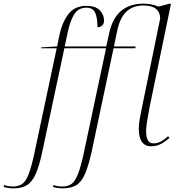

<svg xmlns="http://www.w3.org/2000/svg" viewBox="-155 -790 966 1050"><path d="M-80 240Q-111 240 -135 232L-132 222Q-110 230 -83 230Q-53 230 -33 215.5Q-13 201 2 161.5Q17 122 33 48L155 -526H70L71 -531L157 -536L169 -593Q185 -670 220 -714Q255 -758 317 -758Q367 -758 390.5 -734Q414 -710 414 -677Q414 -661 404 -651Q394 -641 378 -641Q378 -693 365.5 -720.5Q353 -748 317 -748Q274 -748 251 -712Q228 -676 214 -607L199 -536H426L442 -608Q460 -691 507.5 -730.5Q555 -770 629 -770Q672 -770 713 -754L772 -770L780 -769L663 -204Q660 -186 655.5 -162Q651 -138 647.5 -114Q644 -90 644 -74Q644 -40 653.5 -23Q663 -6 685 -6Q707 -6 726.5 -17Q746 -28 764 -45L772 -36Q751 -17 726.5 -3.5Q702 10 672 10Q604 10 604 -86Q604 -111 610 -144Q616 -177 623 -210L721 -689Q719 -760 629 -760Q573 -760 537 -727Q501 -694 486 -622L468 -536H587L585 -526H466L347 36Q329 118 309.5 162Q290 206 261.5 223Q233 240 190 240Q159 240 134 232L138 222Q159 230 187 230Q217 230 236.5 215.5Q256 201 271.5 161.5Q287 122 303 48L425 -526H197L77 36Q60 118 40 162Q20 206 -8.5 223Q-37 240 -80 240Z"/></svg>

Font: Noto Serif Display ExtraLight
Style: Italic
Weight: 200
Italic angle: -12°
Designer: Monotype Design Team
Foundry: Monotype Imaging Inc.
Version: Version 2.009